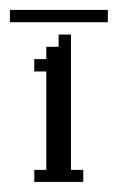

<svg xmlns="http://www.w3.org/2000/svg" viewBox="-68 -361 259 381"><path d="M0 0V-23.9H23.9V-219.2H0V-243.7H23.9V-268.1H48.3V-292.5H72.8V-23.9H97.2V0ZM-48.3 -316.9V-341.3H146V-316.9Z"/></svg>

Font: FS Mondwest Regular
Style: Regular
Weight: 400
Designer: NZWStudios2024
Foundry: https://fontstruct.com
Version: Version 1.0